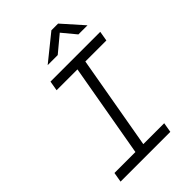

<svg xmlns="http://www.w3.org/2000/svg" viewBox="-260 -1003 1107 1107"><g transform="rotate(-45 293.0 -449.5)"><path d="M44.4 0 54.7 -60.1H225.6L326.2 -633.3H156.2L166.5 -693.4H572.3L562 -633.3H390.6L290 -60.1H460.4L450.2 0ZM222.2 -772 379.4 -898.9H434.1L546.9 -772H472.7L403.8 -855L304.2 -772Z"/></g></svg>

Font: Cascadia Code PL Light
Style: Italic
Weight: 300
Italic angle: -10°
Monospace: yes
Designer: Aaron Bell
Foundry: Saja Typeworks
Version: Version 2404.023; ttfautohint (v1.8.4)